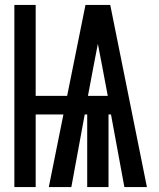

<svg xmlns="http://www.w3.org/2000/svg" viewBox="-20 -755 640 775"><path d="M38 0V-735H124V-368H251L325 -735H425L573 0H482L428 -293H418V0H332V-293H322L268 0H177L236 -293H124V0ZM415 -368 392 -490Q388 -512 383.5 -534Q379 -556 375 -578Q371 -556 366.5 -534Q362 -512 358 -490L335 -368Z"/></svg>

Font: Iosevka SS04 Semibold Extended
Style: Regular
Weight: 600
Width: 7
Monospace: yes
Designer: Belleve Invis
Foundry: Belleve Invis
Version: Version 19.0.0; ttfautohint (v1.8.4)